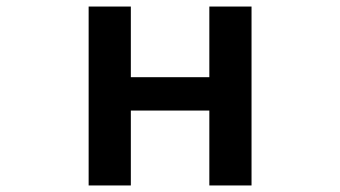

<svg xmlns="http://www.w3.org/2000/svg" viewBox="-20 -567 1040 587"><path d="M380 0H251V-547H380V-331H620V-547H749V0H620V-229H380Z"/></svg>

Font: IBM Plex Sans JP SemiBold
Style: Regular
Weight: 600
Designer: Mike Abbink; Paul van der Laan; Pieter van Rosmalen; Wujin Sim; Yejin Wi; Jinhee Kim; Boomi Park; Yona Kim; Kichan Ma
Foundry: Sandoll Inc.
Version: Version 1.001